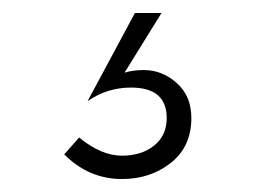

<svg xmlns="http://www.w3.org/2000/svg" viewBox="-20 -56 390 296"><path d="M188 -36H229L172 56Q185 52 202 52Q230 52 252.5 72Q275 92 275 126Q275 170 243.5 195Q212 220 168 220Q117 220 79 182L102 156Q136 184 168 184Q198 184 217.5 168.5Q237 153 237 126Q237 79 182 79Q145 79 115 100Z"/></svg>

Font: Renner* Light
Style: Light
Weight: 300
Version: Version 003.000 ; ttfautohint (v0.97) -l 8 -r 50 -G 200 -x 1